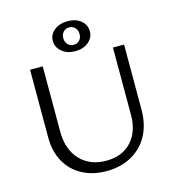

<svg xmlns="http://www.w3.org/2000/svg" viewBox="-125 -973 985 1083"><g transform="rotate(-15 367.5 -431.0)"><path d="M260 -782Q260 -819 291 -843.5Q322 -868 369 -868Q416 -868 446 -843.5Q476 -819 476 -780Q476 -743 445.5 -718Q415 -693 368 -693Q322 -693 291 -718.5Q260 -744 260 -782ZM416 -780Q416 -803 402.5 -817.5Q389 -832 368 -832Q348 -832 334.5 -818Q321 -804 321 -782Q321 -759 334.5 -744.5Q348 -730 369 -730Q389 -730 402.5 -744Q416 -758 416 -780ZM94 -262V-658H168V-277Q168 -173 225 -112Q282 -51 378 -51Q471 -51 524.5 -109Q578 -167 578 -265V-658H643V-277Q643 -192 608.5 -128Q574 -64 510.5 -29Q447 6 364 6Q284 6 222.5 -27Q161 -60 127.5 -120.5Q94 -181 94 -262Z"/></g></svg>

Font: Ysabeau SC
Style: Regular
Weight: 400
Designer: Christian Thalmann (Catharsis Fonts)
Version: Version 0.003